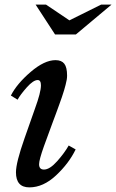

<svg xmlns="http://www.w3.org/2000/svg" viewBox="-20 -800 502 830"><path d="M131 -330Q157 -401 157 -431Q157 -454 143 -454Q124 -454 96 -422.5Q68 -391 56 -369L27 -387Q53 -438 112.5 -489Q172 -540 220 -540Q246 -540 258 -524.5Q270 -509 270 -473Q270 -465 268.5 -455.5Q267 -446 263.5 -433Q260 -420 257 -409.5Q254 -399 247.5 -380Q241 -361 236.5 -349Q232 -337 222.5 -310.5Q213 -284 207 -269L170 -168Q149 -109 149 -90Q149 -67 170 -67Q195 -67 227 -103Q259 -139 277 -171L307 -154Q278 -94 222.5 -42Q167 10 107 10Q49 10 49 -55Q49 -97 86 -202ZM308 -651H218L134 -780H179L280 -712L417 -780H462Z"/></svg>

Font: Libre Baskerville
Style: Italic
Weight: 400
Italic angle: -15°
Designer: Pablo Impallari, Rodrigo Fuenzalida
Foundry: Pablo Impallari, Rodrigo Fuenzalida
Version: Version 1.051;Glyphs 3.2.3 (3260)